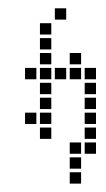

<svg xmlns="http://www.w3.org/2000/svg" viewBox="-20 -337 254 460"><path d="M75.7 -31.4V-4.3H102.9V-31.4ZM75.7 -67.1V-40H102.9V-67.1ZM75.7 -102.9V-75.7H102.9V-102.9ZM75.7 -138.6V-111.4H102.9V-138.6ZM75.7 -174.3V-147.1H102.9V-174.3ZM75.7 -210V-182.9H102.9V-210ZM75.7 -245.7V-218.6H102.9V-245.7ZM75.7 -281.4V-254.3H102.9V-281.4ZM40 -174.3V-147.1H67.1V-174.3ZM40 -67.1V-40H67.1V-67.1ZM111.4 -174.3V-147.1H138.6V-174.3ZM147.1 -210V-182.9H174.3V-210ZM182.9 -174.3V-147.1H210V-174.3ZM182.9 -138.6V-111.4H210V-138.6ZM182.9 -102.9V-75.7H210V-102.9ZM182.9 -67.1V-40H210V-67.1ZM182.9 -31.4V-4.3H210V-31.4ZM147.1 4.3V31.4H174.3V4.3ZM147.1 40V67.1H174.3V40ZM147.1 75.7V102.9H174.3V75.7ZM147.1 -174.3V-147.1H174.3V-174.3ZM111.4 -317.1V-290H138.6V-317.1ZM182.9 4.3V31.4H210V4.3Z"/></svg>

Font: Gossip Low Square
Style: Regular
Weight: 400
Width: 3
Designer: Deborah Khodanovich
Version: Version 1.001;Glyphs 3.3.1 (3343)